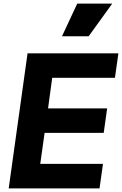

<svg xmlns="http://www.w3.org/2000/svg" viewBox="-20 -1039 673 1059"><path d="M28 0H529L548 -135H202L226 -306H552L571 -441H245L268 -610H614L633 -745H132ZM322 -839H469L599 -1019H406Z"/></svg>

Font: Mluvka ExtraBold
Style: Italic
Weight: 800
Italic angle: -8°
Designer: Modified by Jiří Krblich, Original typeface by Gumpita Rahayu
Foundry: Gumpita Rahayu & Jiří Krblich
Version: Version 2.000;Glyphs 3.1.1 (3134)